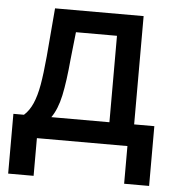

<svg xmlns="http://www.w3.org/2000/svg" viewBox="-50 -577 711 778"><g transform="rotate(5 305.0 -188.0)"><path d="M11.7 -89.8H54.7Q76.2 -108.9 89.8 -140.1Q103.5 -171.4 111.6 -217Q119.6 -262.7 126 -333L142.6 -530.3H502.9V-89.8H585V153.3H483.4V0H115.2V153.3H11.7ZM402.3 -89.8V-441.4H235.4L223.6 -333Q215.3 -239.3 202.9 -181.6Q190.4 -124 166 -89.8Z"/></g></svg>

Font: WEMIX Pretendard Medium
Style: Regular
Weight: 500
Designer: Base glyphs from Inter by Rasmus Andersson; Hangeul glyphs from Noto Sans CJK(Source Han Sans) by Jang Soo-young and Kan
Foundry: Kil Hyung-jin
Version: Version 1.000